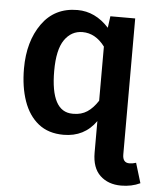

<svg xmlns="http://www.w3.org/2000/svg" viewBox="-54 -591 711 855"><g transform="rotate(5 302.0 -163.0)"><path d="M519 218Q461 218 425 184Q389 150 389 82V-59Q337 15 244 15Q176 15 131.5 -20.5Q87 -56 65 -119Q43 -182 43 -264Q43 -385 99.5 -464.5Q156 -544 258 -544Q338 -544 399 -477L406 -529H517V79Q517 116 547 116Q562 116 577 111L604 200Q566 218 519 218ZM280 -82Q315 -82 341 -99Q367 -116 389 -150V-392Q347 -448 289 -448Q239 -448 208.5 -404Q178 -360 178 -265Q178 -82 276 -82Z"/></g></svg>

Font: Trujillo Medium
Style: Regular
Weight: 500
Designer: Fira Sans original fonts by bBox Type GmbH, Carrois Corporate GbR, & Edenspiekermann AG / Changes by Cristiano Sobral
Foundry: Fira Sans original fonts by bBox Type GmbH, Carrois Corporate GbR, & Edenspiekermann AG / Changes by Cristiano Sobral
Version: Version 4.301;October 17, 2021;FontCreator 14.0.0.2814 64-bi